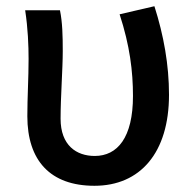

<svg xmlns="http://www.w3.org/2000/svg" viewBox="-20 -584 621 618"><path d="M284 14C431 14 524 -92 524 -279C524 -375 507 -470 477 -564L365 -538C398 -437 408 -354 408 -275C408 -141 358 -82 285 -82C226 -82 175 -116 175 -202C175 -271 182 -363 182 -419C182 -469 181 -512 173 -551H61C70 -492 72 -437 72 -394C72 -332 68 -271 68 -210C68 -67 142 14 284 14Z"/></svg>

Font: GenYoGothic2 TW M
Style: Regular
Weight: 500
Version: Version 2.100;PS 2.1;hotconv 16.6.51;makeotf.lib2.5.65220 DE